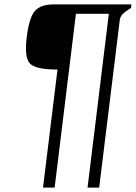

<svg xmlns="http://www.w3.org/2000/svg" viewBox="-20 -669 619 875"><path d="M577 -633 579 -649H227C185 -649 156 -639 138 -618C121 -597 109 -558 102 -501C94 -438 99 -398 116 -380C134 -361 176 -352 242 -352L176 186H229L326 -606H476L379 186H432L526 -579C528 -593 536 -605 552 -616Z"/></svg>

Font: Gamestation Text
Style: Italic
Weight: 400
Designer: Jonas Hecksher
Foundry: Jonas Hecksher, Playtypeª, e-types AS
Version: Version 1.003